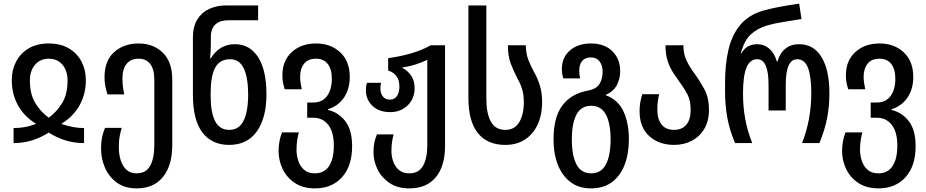

<svg xmlns="http://www.w3.org/2000/svg" viewBox="-20 -790 5115 1060"><path d="M55 0V-83Q82 -83 111.5 -87.5Q141 -92 177 -105V-108Q112 -148 78.5 -210Q45 -272 45 -348Q45 -404 69 -450Q93 -496 138.5 -523Q184 -550 249 -550Q314 -550 360 -523Q406 -496 430 -450Q454 -404 454 -348Q454 -272 420 -210Q386 -148 321 -108V-105Q357 -93 386.5 -88Q416 -83 444 -83V0Q390 0 341.5 -15Q293 -30 249 -58Q205 -30 156.5 -15Q108 0 55 0ZM249 -140Q295 -174 324 -222.5Q353 -271 353 -346Q353 -399 325 -432.5Q297 -466 249 -466Q202 -466 173.5 -432.5Q145 -399 145 -346Q145 -271 174 -222.5Q203 -174 249 -140Z M735 250Q669 250 625.5 218.5Q582 187 560 137Q538 87 538 30Q538 -7 544.5 -36Q551 -65 560 -84H652Q647 -69 641.5 -41.5Q636 -14 636 24Q636 61 646 93.5Q656 126 677.5 146.5Q699 167 734 167Q786 167 809 125.5Q832 84 832 10V-350Q832 -406 810 -436Q788 -466 745 -466Q702 -466 679 -437.5Q656 -409 656 -357Q656 -312 666 -269H573Q566 -293 561.5 -314.5Q557 -336 557 -363Q557 -455 610.5 -502.5Q664 -550 745 -550Q827 -550 879 -499Q931 -448 931 -351V12Q931 123 880 186.5Q829 250 735 250Z M1245 10Q1149 10 1097 -59Q1045 -128 1045 -268V-583Q1045 -644 1069.5 -683Q1094 -722 1135.5 -741Q1177 -760 1227 -760H1405V-678H1239Q1195 -678 1169.5 -655.5Q1144 -633 1144 -585V-546Q1144 -530 1143 -510Q1142 -490 1140 -468H1144Q1166 -505 1199.5 -525.5Q1233 -546 1277 -546Q1359 -546 1405 -474.5Q1451 -403 1451 -269Q1451 -139 1398 -64.5Q1345 10 1245 10ZM1246 -73Q1300 -73 1325 -124Q1350 -175 1350 -268Q1350 -361 1326 -412Q1302 -463 1251 -463Q1193 -463 1168 -416.5Q1143 -370 1143 -278V-258Q1143 -170 1167.5 -121.5Q1192 -73 1246 -73Z M1719 250Q1652 250 1607 219.5Q1562 189 1540 142Q1518 95 1518 44Q1518 14 1523.5 -13Q1529 -40 1537 -59H1630Q1625 -43 1621 -17.5Q1617 8 1617 37Q1617 67 1626.5 97Q1636 127 1658.5 147Q1681 167 1718 167Q1770 167 1796.5 127Q1823 87 1823 14Q1823 -61 1792.5 -100.5Q1762 -140 1709 -140H1676V-224H1709Q1760 -224 1786 -260.5Q1812 -297 1812 -354Q1812 -408 1789.5 -437Q1767 -466 1725 -466Q1681 -466 1659 -438.5Q1637 -411 1637 -368Q1637 -348 1639.5 -333Q1642 -318 1646 -297H1552Q1545 -319 1542 -336Q1539 -353 1539 -375Q1539 -455 1591 -502.5Q1643 -550 1725 -550Q1806 -550 1858.5 -501Q1911 -452 1911 -365Q1911 -299 1879.5 -252Q1848 -205 1791 -187V-183Q1848 -170 1886 -121.5Q1924 -73 1924 17Q1924 126 1868.5 188Q1813 250 1719 250Z M2240 250Q2174 250 2130 220Q2086 190 2064 144.5Q2042 99 2042 51Q2042 18 2047 -4Q2052 -26 2061 -48H2153Q2148 -30 2144.5 -7Q2141 16 2141 44Q2141 72 2150.5 100.5Q2160 129 2182 148Q2204 167 2240 167Q2292 167 2315.5 125.5Q2339 84 2339 10V-460Q2311 -446 2275.5 -434.5Q2240 -423 2202 -418V-415Q2230 -401 2249.5 -373Q2269 -345 2269 -304Q2269 -245 2230.5 -208Q2192 -171 2134 -171Q2073 -171 2036.5 -205.5Q2000 -240 2000 -293Q2000 -315 2006 -333H2084Q2082 -326 2081 -318.5Q2080 -311 2080 -303Q2080 -275 2093.5 -257.5Q2107 -240 2133 -240Q2159 -240 2172 -260.5Q2185 -281 2185 -311Q2185 -350 2167.5 -371.5Q2150 -393 2123 -400V-469Q2190 -478 2250 -495.5Q2310 -513 2358 -540H2437V15Q2437 127 2386 188.5Q2335 250 2240 250Z M2769 10Q2671 10 2618.5 -55Q2566 -120 2566 -249V-760H2665V-245Q2665 -164 2690 -118.5Q2715 -73 2770 -73Q2822 -73 2847 -116Q2872 -159 2872 -225Q2872 -267 2862.5 -298Q2853 -329 2837 -356Q2817 -395 2800.5 -437Q2784 -479 2784 -540H2883Q2883 -496 2897 -459.5Q2911 -423 2932 -386Q2950 -353 2961.5 -314.5Q2973 -276 2973 -225Q2973 -158 2949 -104.5Q2925 -51 2879.5 -20.5Q2834 10 2769 10Z M3242 250Q3176 250 3130 215.5Q3084 181 3060 120Q3036 59 3036 -21Q3036 -143 3084.5 -207.5Q3133 -272 3222 -289Q3272 -298 3289.5 -326Q3307 -354 3307 -395Q3307 -428 3290.5 -450.5Q3274 -473 3242 -473Q3211 -473 3194.5 -454Q3178 -435 3178 -400Q3178 -388 3179 -378Q3180 -368 3183 -357H3090Q3082 -383 3082 -410Q3082 -473 3126.5 -511.5Q3171 -550 3242 -550Q3318 -550 3361 -507Q3404 -464 3404 -397Q3404 -358 3386.5 -322Q3369 -286 3325 -267V-264Q3393 -239 3422.5 -174Q3452 -109 3452 -21Q3452 58 3428.5 119.5Q3405 181 3358.5 215.5Q3312 250 3242 250ZM3244 167Q3299 167 3325 118Q3351 69 3351 -21Q3351 -109 3325 -157.5Q3299 -206 3244 -206Q3188 -206 3162.5 -157.5Q3137 -109 3137 -20Q3137 68 3162.5 117.5Q3188 167 3244 167Z M3702 10Q3618 10 3564.5 -38.5Q3511 -87 3511 -176Q3511 -204 3515 -225.5Q3519 -247 3526 -270H3619Q3614 -249 3611.5 -228.5Q3609 -208 3609 -184Q3609 -132 3632.5 -102.5Q3656 -73 3701 -73Q3745 -73 3769 -101.5Q3793 -130 3793 -183Q3793 -236 3774.5 -270.5Q3756 -305 3732 -337Q3714 -362 3696 -389.5Q3678 -417 3666 -453.5Q3654 -490 3654 -540H3753Q3753 -490 3771.5 -453Q3790 -416 3815 -383Q3844 -343 3869 -297Q3894 -251 3894 -183Q3894 -122 3868.5 -79Q3843 -36 3799.5 -13Q3756 10 3702 10Z M4038 0Q4008 -72 3995.5 -139Q3983 -206 3983 -285V-335Q3983 -436 4002 -516.5Q4021 -597 4066.5 -652Q4112 -707 4192 -731Q4231 -742 4280.5 -751.5Q4330 -761 4392 -770L4405 -685Q4354 -677 4300 -668Q4246 -659 4214 -649Q4161 -633 4125 -600Q4089 -567 4070 -496H4073Q4092 -527 4115 -536.5Q4138 -546 4160 -546Q4199 -546 4227.5 -521Q4256 -496 4269 -450H4272Q4285 -496 4315.5 -521Q4346 -546 4391 -546Q4473 -546 4516 -474Q4559 -402 4559 -276Q4559 -201 4546 -136Q4533 -71 4504 0H4408Q4459 -130 4459 -276Q4459 -369 4440.5 -416Q4422 -463 4381 -463Q4318 -463 4318 -322V-180H4223V-322Q4223 -463 4161 -463Q4120 -463 4101 -416.5Q4082 -370 4082 -274Q4082 -199 4094.5 -132Q4107 -65 4133 0Z M4830 250Q4763 250 4718 219.5Q4673 189 4651 142Q4629 95 4629 44Q4629 14 4634.5 -13Q4640 -40 4648 -59H4741Q4736 -43 4732 -17.5Q4728 8 4728 37Q4728 67 4737.5 97Q4747 127 4769.5 147Q4792 167 4829 167Q4881 167 4907.5 127Q4934 87 4934 14Q4934 -61 4903.5 -100.5Q4873 -140 4820 -140H4787V-224H4820Q4871 -224 4897 -260.5Q4923 -297 4923 -354Q4923 -408 4900.5 -437Q4878 -466 4836 -466Q4792 -466 4770 -438.5Q4748 -411 4748 -368Q4748 -348 4750.5 -333Q4753 -318 4757 -297H4663Q4656 -319 4653 -336Q4650 -353 4650 -375Q4650 -455 4702 -502.5Q4754 -550 4836 -550Q4917 -550 4969.5 -501Q5022 -452 5022 -365Q5022 -299 4990.5 -252Q4959 -205 4902 -187V-183Q4959 -170 4997 -121.5Q5035 -73 5035 17Q5035 126 4979.5 188Q4924 250 4830 250Z"/></svg>

Font: Noto Sans Georgian Condensed Medium
Style: Regular
Weight: 500
Width: 3
Designer: Monotype Design Team, Akaki Razmadze
Foundry: Google LLC
Version: Version 2.005; ttfautohint (v1.8.4.7-5d5b)